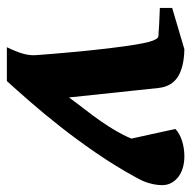

<svg xmlns="http://www.w3.org/2000/svg" viewBox="-19 -521 552 554"><g transform="rotate(90 257.0 -244.0)"><path d="M514.2 -436Q514.2 -423.3 511.7 -411.6Q509.3 -399.9 505.9 -390.1Q502.4 -380.4 498.5 -372.8Q494.6 -365.2 492.2 -360.8Q458.5 -299.3 419.9 -243.4Q381.3 -187.5 343.5 -139.6Q305.7 -91.8 272 -53.2Q238.3 -14.6 213.9 12.2H116.2Q128.9 -13.7 134.5 -33Q140.1 -52.2 139.2 -68.8Q139.2 -70.3 138.2 -83.7Q137.2 -97.2 135.5 -118.2Q133.8 -139.2 131.3 -166.3Q128.9 -193.4 126 -222.2Q123 -251 119.6 -280.3Q116.2 -309.6 112.5 -334.7Q108.9 -359.9 105 -379.6Q101.1 -399.4 97.2 -409.2Q94.7 -414.6 93 -418Q91.3 -421.4 88.9 -423.1Q86.4 -424.8 82.5 -425.3Q78.6 -425.8 71.8 -425.8Q61.5 -426.3 50.3 -427.2Q40.5 -427.7 28.1 -428.2Q15.6 -428.7 2.9 -429.2V-464.8L122.1 -500Q173.8 -499 201.9 -481Q230 -462.9 233.9 -424.8L261.2 -167Q279.3 -191.9 296.6 -214.1Q314 -236.3 329.1 -258.1Q344.2 -279.8 357.2 -301.8Q370.1 -323.7 379.9 -347.2L352.1 -474.1Q364.7 -486.3 386.2 -493.2Q407.7 -500 431.2 -500Q448.7 -500 463.9 -495.6Q479 -491.2 490.2 -482.7Q501.5 -474.1 507.8 -462.4Q514.2 -450.7 514.2 -436Z"/></g></svg>

Font: Charis SIL Am
Style: Bold Italic
Weight: 700
Italic angle: -11°
Foundry: SIL International
Version: Version 5.000